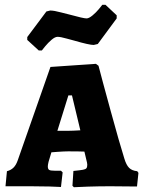

<svg xmlns="http://www.w3.org/2000/svg" viewBox="-20 -778 603 803"><path d="M283 -1 287 -63Q316 -66 327 -68Q338 -70 341.5 -74.5Q345 -79 345 -89Q345 -93 344 -97.5Q343 -102 342 -106L333 -144Q311 -145 265 -145Q251 -145 221 -143Q203 -141 195 -141L183 -101Q180 -88 180 -82Q180 -71 185.5 -67.5Q191 -64 209 -64H235L242 -57L235 4Q223 3 187 2Q151 1 109 1H3L9 -62Q25 -66 36 -76.5Q47 -87 54 -107L191 -498L381 -511L392 -503Q404 -456 442.5 -315.5Q481 -175 500 -115Q508 -88 520 -76Q532 -64 554 -62L559 -55L553 2L441 1Q394 1 348 2.5Q302 4 289 5ZM267 -231Q284 -231 316 -233L281 -379H266L220 -231ZM94 -611V-623L174 -730L190 -734Q206 -734 235.5 -726Q265 -718 271 -717Q329 -701 342 -701Q352 -701 367 -713.5Q382 -726 393.5 -740Q405 -754 408 -758H421L468 -714V-701L389 -594L372 -590Q353 -590 291 -608Q286 -609 259.5 -616.5Q233 -624 221 -624Q210 -624 195.5 -611.5Q181 -599 169.5 -585Q158 -571 155 -567H142Z"/></svg>

Font: Alegreya SC ExtraBold
Style: Regular
Weight: 800
Designer: Juan Pablo del Peral
Foundry: Huerta Tipografica
Version: Version 2.007; ttfautohint (v1.6)